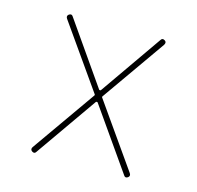

<svg xmlns="http://www.w3.org/2000/svg" viewBox="-78 -609 655 638"><g transform="rotate(15 250.0 -290.0)"><path d="M82 -69.3 234.4 -286.1Q238.3 -290 234.4 -293.9L82 -510.7Q76.2 -519.5 84 -525.4Q92.8 -531.2 97.7 -523.4L246.1 -310.5Q247.1 -309.6 249 -309.6Q251 -309.6 252 -310.5L400.4 -523.4Q405.3 -531.2 414.1 -525.4Q421.9 -520.5 416 -510.7L263.7 -293.9Q259.8 -290 263.7 -286.1L416 -69.3Q421.9 -60.5 414.1 -54.7Q405.3 -48.8 400.4 -56.6L252 -268.6Q251 -269.5 249 -269.5Q247.1 -269.5 246.1 -268.6L97.7 -56.6Q92.8 -48.8 84 -54.7Q76.2 -60.5 82 -69.3Z"/></g></svg>

Font: Rounded-X Mgen+ 1mn thin
Style: Regular
Weight: 100
Designer: [Source Han Sans]
Ryoko NISHIZUKA  (kana & ideographs); Paul D. Hunt (Latin, Greek & Cyrillic); Wenlong ZHANG  (bopomofo
Version: Version 1.059.20150602